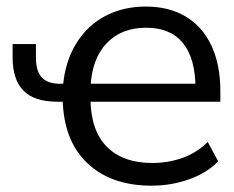

<svg xmlns="http://www.w3.org/2000/svg" viewBox="-20 -569 730 598"><path d="M175.3 -259.5 182.4 -252.2H159.2Q86.7 -252.2 53 -286.7Q19.3 -321.3 19.3 -389.8V-431.8H91.9V-389.2Q91.9 -347.9 110 -328Q128.1 -308.1 167.1 -308.1H187.7L176.3 -301.4Q182.6 -376.6 216.9 -432.8Q251.1 -489 307.2 -518.8Q363.3 -548.6 433.8 -548.6Q506.3 -548.6 558.4 -517.5Q610.5 -486.3 638.4 -427Q666.3 -367.7 666.3 -284.9V-252.2H253.7L261.7 -259.6Q263.3 -161.1 313.4 -111.3Q363.4 -61.4 454.5 -61.4Q503.7 -61.4 548.1 -77.1Q592.5 -92.9 627.1 -126.8L659.4 -66.7Q625.1 -30.5 569.2 -10.6Q513.2 9.3 451.7 9.3Q325.8 9.3 251.9 -61Q178 -131.2 175.3 -259.5ZM262 -299.4 253.7 -308.1H608.9L589 -293.6Q588.6 -387.6 549.6 -435.1Q510.6 -482.7 435.2 -482.7Q358.4 -482.7 312.4 -434.6Q266.5 -386.5 262 -299.4Z"/></svg>

Font: Min Sans VF VF
Style: Regular
Weight: 400
Designer: Jinseong-Kim, NotoSansCJK, Nunito
Foundry: Jinseong-Kim
Version: Version 1.420;Glyphs 3.1.2 (3151)